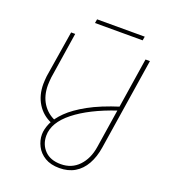

<svg xmlns="http://www.w3.org/2000/svg" viewBox="-151 -736 935 1060"><g transform="rotate(20 317.0 -205.5)"><path d="M320 216Q269 216 235 195.5Q201 175 184 142Q167 109 167 74Q167 44 183 7Q199 -30 238.5 -69Q278 -108 347.5 -146.5Q417 -185 525 -219L516 -193Q365 -142 278.5 -73.5Q192 -5 192 72Q192 124 225.5 158.5Q259 193 320 193Q384 193 425.5 149.5Q467 106 478 35L563 -510H589L505 28Q496 86 472 128.5Q448 171 410 193.5Q372 216 320 216ZM195 -3Q140 -26 109.5 -75Q79 -124 79 -190Q79 -200 80 -213.5Q81 -227 82 -237L126 -510H150L108 -239Q107 -229 106 -216Q105 -203 105 -193Q105 -131 133 -87Q161 -43 210 -23ZM232 -604 236 -627H516L512 -604Z"/></g></svg>

Font: MuseoModerno Thin
Style: Italic
Weight: 100
Italic angle: -9°
Designer: Pablo Cosgaya, Héctor Gatti, Marcela Romero, and the Authors of The MuseoModerno Project.
Foundry: Omnibus-Type Team
Version: Version 1.003